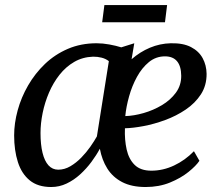

<svg xmlns="http://www.w3.org/2000/svg" viewBox="-20 -741 885 771"><path d="M519.2 -567.3 508.4 -503.1Q542 -532.6 582 -549.4Q622 -566.2 665.6 -567.3Q715.4 -568.4 746.9 -552Q778.5 -535.6 793.8 -507.4Q809.1 -479.1 809.6 -444.6Q809.9 -397.9 786.8 -362.2Q763.7 -326.6 725.8 -301Q687.8 -275.3 643.3 -259Q598.7 -242.6 556.2 -234.6Q513.7 -226.6 481.7 -225.9Q479.9 -179.5 488.6 -140.6Q497.3 -101.8 520.9 -78.7Q544.5 -55.6 587.7 -55.6Q634.6 -55.6 678.9 -76.4Q723.1 -97.1 758.8 -133.8L780.8 -95.3Q767.4 -75.2 736.8 -50.5Q706.2 -25.8 662.4 -7.9Q618.5 10 564.7 10Q508.6 10 470.6 -9.8Q432.6 -29.6 410.8 -64.4Q389.1 -99.1 381 -143.8Q367.2 -117.9 347.1 -90.8Q327 -63.7 301.9 -40.8Q276.8 -17.9 247.6 -4Q218.3 10 185.8 10Q132 10 99.4 -16.7Q66.7 -43.4 51.8 -90.3Q36.8 -137.2 36.8 -197.2Q36.8 -246.2 51 -298.1Q65.1 -350 92.9 -398Q120.6 -446 160.6 -484.3Q200.7 -522.6 252.7 -544.9Q304.8 -567.3 368 -567.3Q392.9 -567.3 419.3 -562.4Q445.6 -557.6 467 -550.9ZM369.1 -193.3 417.1 -495.4Q404.9 -505.1 388.2 -509.4Q371.5 -513.7 353.5 -513.4Q311.7 -511.9 278.1 -492.4Q244.5 -472.9 219.1 -440.8Q193.7 -408.6 176.8 -369.1Q159.9 -329.7 151.3 -287.6Q142.7 -245.6 142.7 -206.6Q142.7 -160.3 150.8 -127.4Q158.9 -94.4 174.7 -77Q190.5 -59.6 213.9 -59.6Q239.1 -59.6 262.6 -73.4Q286.1 -87.2 306.5 -108.2Q327 -129.3 343 -152.2Q359 -175.1 369.1 -193.3ZM642.5 -514.7Q606.2 -514.7 578.1 -491.8Q550 -468.8 530 -432.3Q510 -395.8 498.4 -354.1Q486.7 -312.5 483.1 -274.8Q517.6 -275.8 556.7 -287Q595.7 -298.2 630.3 -318.8Q664.8 -339.4 686.4 -369Q708 -398.6 707.7 -436.9Q707.3 -475.8 690.8 -495.2Q674.3 -514.7 642.5 -514.7ZM399.2 -720.7H651L642.5 -651.7H390.3Z"/></svg>

Font: Merriweather Light
Style: Italic
Weight: 300
Italic angle: -7.8°
Designer: Eben Sorkin
Foundry: Eben Sorkin
Version: Version 2.101